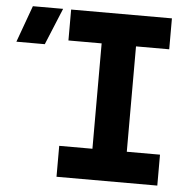

<svg xmlns="http://www.w3.org/2000/svg" viewBox="-197 -783 849 835"><g transform="rotate(5 227.5 -365.0)"><path d="M-145 -570H-21L45 -730H-87ZM80 0H520V-135H375V-595H520V-730H80V-595H225V-135H80Z"/></g></svg>

Font: JetBrains Mono ExtraBold
Style: Regular
Weight: 800
Monospace: yes
Designer: Philipp Nurullin, Konstantin Bulenkov
Foundry: JetBrains
Version: Version 2.305